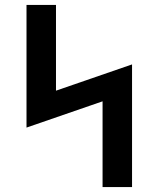

<svg xmlns="http://www.w3.org/2000/svg" viewBox="-20 -755 640 775"><path d="M394 0V-346L87 -240V-735H206V-389L513 -495V0Z"/></svg>

Font: Iosevka Slab Extended
Style: Bold
Weight: 700
Width: 7
Monospace: yes
Designer: Belleve Invis
Foundry: Belleve Invis
Version: Version 11.1.0; ttfautohint (v1.8.3)